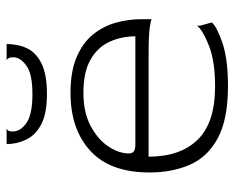

<svg xmlns="http://www.w3.org/2000/svg" viewBox="-86 -630 726 595"><g transform="rotate(-90 277.5 -333.0)"><path d="M307 10Q205 10 146.5 -21.5Q88 -53 64 -108Q40 -163 40 -233Q40 -355 107 -416.5Q174 -478 287 -478Q353 -478 397.5 -459Q442 -440 467.5 -408.5Q493 -377 504 -338Q515 -299 515 -258V-226Q514 -229 488.5 -232.5Q463 -236 405 -236H89Q89 -138 141.5 -84Q194 -30 307 -30Q385 -30 433 -49Q481 -68 495 -86V-76L505 -40Q491 -24 441 -7Q391 10 307 10ZM127 -277H462Q462 -319 445.5 -356Q429 -393 390.5 -415.5Q352 -438 287 -438Q226 -438 184 -415.5Q142 -393 120.5 -360.5Q99 -328 99 -297Q99 -287 105 -282Q111 -277 127 -277ZM283 -551Q223 -551 189.5 -568.5Q156 -586 142 -615Q128 -644 128 -676H177Q174 -676 170.5 -672Q167 -668 167 -657Q167 -633 193.5 -614.5Q220 -596 283 -596Q346 -596 371.5 -615Q397 -634 397 -655Q397 -666 393.5 -671Q390 -676 387 -676H438Q438 -640 424.5 -612Q411 -584 377 -567.5Q343 -551 283 -551Z"/></g></svg>

Font: Red Rose Light
Style: Regular
Weight: 300
Designer: Jaikishan Patel
Version: Version 1.001; ttfautohint (v1.8.3)